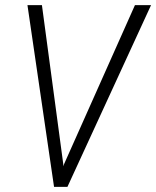

<svg xmlns="http://www.w3.org/2000/svg" viewBox="-20 -731 611 751"><path d="M227.5 -88.9V-80.6L230.5 -88.9L507.8 -710.9H570.8L243.7 0H191.4L87.4 -710.9H144Z"/></svg>

Font: MAUL Condensed Light Italic
Style: Light Italic
Weight: 300
Italic angle: -12°
Designer: MAUL
Version: Version 1.0; 2020; ttfautohint (v1.8.3)